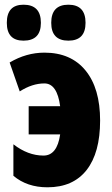

<svg xmlns="http://www.w3.org/2000/svg" viewBox="-20 -787 477 817"><path d="M80 -614Q154 -614 154 -690Q154 -767 80 -767Q9 -767 9 -690Q9 -614 80 -614ZM271 -614Q344 -614 344 -690Q344 -767 271 -767Q198 -767 198 -690Q198 -614 271 -614ZM406 -274Q406 -411 344 -487Q282 -563 169 -563Q92 -563 21 -521L64 -398Q117 -432 169 -432Q223 -432 236 -335H102V-215H236Q223 -125 165 -125Q99 -125 37 -173V-39Q95 10 182 10Q291 10 348.5 -63.5Q406 -137 406 -274Z"/></svg>

Font: Noto Sans Display Condensed Black
Style: Regular
Weight: 900
Width: 3
Designer: Monotype Design team
Foundry: Monotype Imaging Inc.
Version: 1.000